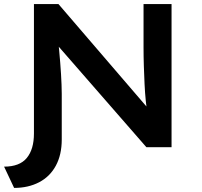

<svg xmlns="http://www.w3.org/2000/svg" viewBox="-45 -720 987 939"><path d="M24 199 -25 95Q51 95 86 52.5Q121 10 121 -67V-700H241L704 -161L677 -149Q672 -187 668 -226.5Q664 -266 662 -308.5Q660 -351 658.5 -396.5Q657 -442 657 -490V-700H794V0H671L208 -531L237 -546Q241 -510 244 -477Q247 -444 249.5 -413.5Q252 -383 253.5 -356.5Q255 -330 256 -306Q257 -282 257 -261V-38Q257 37 228 90.5Q199 144 146 171.5Q93 199 24 199Z"/></svg>

Font: Lexend Exa Medium
Style: Regular
Weight: 500
Designer: Bonnie Shaver-Troup, Thomas Jockin
Foundry: Lexend
Version: Version 1.007